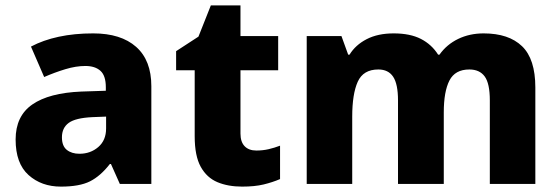

<svg xmlns="http://www.w3.org/2000/svg" viewBox="-20 -683 2075 713"><path d="M326 -559Q429 -559 485.5 -509Q542 -459 542 -363V0H425L392 -74H388Q353 -29 314 -9.5Q275 10 206 10Q134 10 86 -33Q38 -76 38 -165Q38 -252 100 -295Q162 -338 282 -343L373 -346V-359Q373 -402 353 -420Q333 -438 297 -438Q262 -438 222.5 -426Q183 -414 144 -397L95 -510Q140 -534 198 -546.5Q256 -559 326 -559ZM323 -248Q260 -245 235 -226.5Q210 -208 210 -173Q210 -141 228 -126.5Q246 -112 275 -112Q316 -112 345 -137Q374 -162 374 -206V-250Z M932 -124Q956 -124 977.5 -129Q999 -134 1020 -142V-18Q992 -6 959 2Q926 10 879 10Q827 10 787.5 -6.5Q748 -23 725.5 -63.5Q703 -104 703 -177V-422H634V-493L717 -547L763 -663H873V-549H1013V-422H873V-187Q873 -156 888.5 -140Q904 -124 932 -124Z M1776 -559Q1869 -559 1918.5 -511.5Q1968 -464 1968 -358V0H1799V-310Q1799 -373 1780 -399Q1761 -425 1723 -425Q1670 -425 1649 -384Q1628 -343 1628 -266V0H1458V-310Q1458 -371 1440 -398Q1422 -425 1385 -425Q1329 -425 1308.5 -379.5Q1288 -334 1288 -250V0H1119V-549H1248L1273 -480H1278Q1300 -516 1341.5 -537.5Q1383 -559 1442 -559Q1503 -559 1543 -538.5Q1583 -518 1607 -480H1612Q1639 -518 1681.5 -538.5Q1724 -559 1776 -559Z"/></svg>

Font: Noto Sans Thai Looped ExtraBold
Style: Regular
Weight: 800
Designer: Sasikarn Vongin, Ben Mitchell
Foundry: The Fontpad Ltd
Version: Version 1.001; ttfautohint (v1.8.4.7-5d5b)